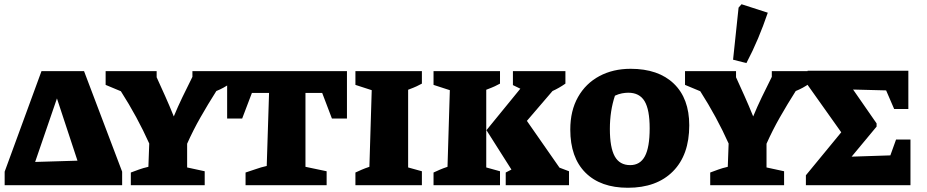

<svg xmlns="http://www.w3.org/2000/svg" viewBox="-20 -875 4377 907"><path d="M377 -539 557 -64V0H2V-64L176 -539ZM146 -110 346 -116 249 -410Z M598 0V-60Q617 -67 636 -74Q655 -81 681 -87L685 -197Q629 -322 551 -444L479 -474V-539H720V-510Q740 -466 760 -421.5Q780 -377 801 -325Q820 -371 841.5 -415.5Q863 -460 889 -512V-539H1066V-480Q1037 -459 1002 -445Q962 -382 927 -320.5Q892 -259 864 -196V-84L947 -66V0Z M1619 -539V-315H1548L1502 -436H1423V-87L1523 -66V0H1140V-60Q1163 -67 1188 -76Q1213 -85 1240 -91L1251 -436H1170L1124 -315H1053V-539Z M1659 0V-60Q1674 -67 1689 -73.5Q1704 -80 1725 -87L1736 -449L1659 -474V-539H1973V-480Q1960 -473 1948.5 -467.5Q1937 -462 1908 -451V-84L1973 -66V0Z M2028 0V-60Q2043 -67 2058 -73.5Q2073 -80 2094 -87L2105 -449L2028 -474V-539H2342V-480Q2329 -473 2317.5 -467.5Q2306 -462 2277 -451V-84L2342 -66V0ZM2369 0V-60Q2383 -68 2396 -74L2278 -260L2438 -456L2403 -473V-539H2651V-480Q2621 -459 2590 -445L2469 -304L2623 -83L2668 -66V0Z M2946 12Q2817 12 2745.5 -59.5Q2674 -131 2674 -263Q2674 -352 2710.5 -416.5Q2747 -481 2811.5 -515.5Q2876 -550 2959 -550Q3090 -550 3163 -480Q3236 -410 3236 -283Q3236 -143 3159 -65.5Q3082 12 2946 12ZM2957 -95Q3004 -95 3026.5 -137Q3049 -179 3049 -269Q3049 -357 3025 -397Q3001 -437 2948 -437Q2934 -437 2918 -434Q2902 -431 2885 -423Q2861 -351 2861 -266Q2861 -178 2884 -136.5Q2907 -95 2957 -95Z M3335 0V-60Q3354 -67 3373 -74Q3392 -81 3418 -87L3422 -197Q3366 -322 3288 -444L3216 -474V-539H3457V-510Q3477 -466 3497 -421.5Q3517 -377 3538 -325Q3557 -371 3578.5 -415.5Q3600 -460 3626 -512V-539H3803V-480Q3774 -459 3739 -445Q3699 -382 3664 -320.5Q3629 -259 3601 -196V-84L3684 -66V0ZM3506 -577 3443 -593 3469 -839 3483 -855 3607 -815Q3586 -753 3561 -693.5Q3536 -634 3506 -577Z M4213 -216H4281V0H3787V-47L3954 -250L3795 -474V-541H4271V-360H4204L4166 -448L4010 -452L4121 -292V-277L4003 -135L4186 -141Z"/></svg>

Font: Piazzolla SC ExtraBold
Style: Regular
Weight: 800
Designer: Juan Pablo del Peral
Foundry: Huerta Tipografica
Version: Version 1.330